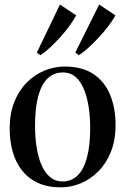

<svg xmlns="http://www.w3.org/2000/svg" viewBox="-20 -812 550 844"><path d="M22.5 -246Q22.5 -313 43 -364Q63.5 -415 98.2 -449.8Q133 -484.5 176.2 -502Q219.5 -519.5 264.5 -519.5Q343 -519.5 392.5 -485.2Q442 -451 465 -393Q488 -335 488 -263Q488 -196 467.5 -144.8Q447 -93.5 412.5 -58.8Q378 -24 335.2 -6.2Q292.5 11.5 247 11.5Q188.5 11.5 146 -8.5Q103.5 -28.5 76.2 -63.5Q49 -98.5 35.8 -145.2Q22.5 -192 22.5 -246ZM255.5 -14.5Q294.5 -14.5 321.2 -40.8Q348 -67 362.2 -119.2Q376.5 -171.5 376.5 -250Q376.5 -296.5 370 -340.2Q363.5 -384 349.5 -418.5Q335.5 -453 312.8 -473.2Q290 -493.5 256.5 -493.5Q217.5 -493.5 190 -467.8Q162.5 -442 148.2 -389.8Q134 -337.5 134 -258.5Q134 -211.5 140.5 -167.8Q147 -124 161.2 -89.5Q175.5 -55 198.8 -34.8Q222 -14.5 255.5 -14.5ZM326 -569.5 311 -581 416 -792 487.5 -744.5Q475.5 -722.5 456.5 -697.5Q437.5 -672.5 415 -648.2Q392.5 -624 369.8 -603.2Q347 -582.5 327 -569.5ZM157 -569.5 142 -581 243.5 -792 315 -744.5Q303 -722.5 284.8 -697.5Q266.5 -672.5 244.5 -648.2Q222.5 -624 200.2 -603.2Q178 -582.5 158 -569.5Z"/></svg>

Font: Merriweather 144pt
Style: Regular
Weight: 400
Version: Version 2.100